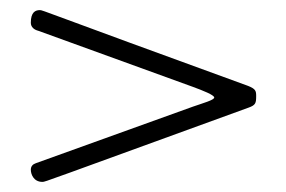

<svg xmlns="http://www.w3.org/2000/svg" viewBox="-20 -401 567 380"><path d="M41 -65C41 -57 46 -41 64 -41C70 -41 67 -41 472 -188C486 -193 487 -197 487 -211C487 -221 486 -225 471 -231C64 -379 65 -381 59 -381C50 -381 41 -377 41 -356C41 -347 48 -342 56 -340L362 -229C381 -222 404 -213 404 -208C404 -203 382 -197 362 -190L51 -78C45 -76 41 -72 41 -65Z"/></svg>

Font: OFL Sorts Mill Goudy
Style: Regular
Weight: 500
Version: Version 003.000